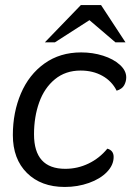

<svg xmlns="http://www.w3.org/2000/svg" viewBox="-20 -730 531 762"><path d="M31 -194Q31 -284 63 -359Q95 -434 156.5 -478Q218 -522 302 -522Q348 -522 389 -509Q430 -496 455.5 -473Q481 -450 481 -423Q481 -407 473 -392Q465 -377 443 -370Q424 -408 386.5 -429Q349 -450 300 -450Q240 -450 198 -415.5Q156 -381 135.5 -323.5Q115 -266 115 -197Q115 -60 239 -60Q288 -60 331.5 -81Q375 -102 406 -140Q431 -133 431 -107Q431 -75 404.5 -47.5Q378 -20 333 -4Q288 12 237 12Q143 12 87 -43.5Q31 -99 31 -194ZM301 -710H381L478 -562H438L335 -650L198 -562H158Z"/></svg>

Font: Thasadith
Style: Bold Italic
Weight: 700
Italic angle: -9°
Designer: Cadson Demak Co.,Ltd.
Foundry: Cadson Demak Co.,Ltd.
Version: Version 1.000; ttfautohint (v1.6)